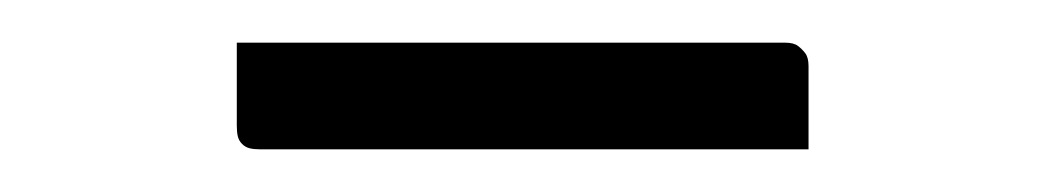

<svg xmlns="http://www.w3.org/2000/svg" viewBox="-20 -345 490 90"><path d="M91 -325H348Q352 -325 354 -323.5Q356 -322 357.5 -320Q359 -318 359 -314Q359 -304 359 -294.5Q359 -285 359 -275H102Q99 -275 97 -275.5Q95 -276 93.5 -277.5Q92 -279 91.5 -281Q91 -283 91 -286Q91 -296 91 -305.5Q91 -315 91 -325Z"/></svg>

Font: Recursive Sans Linear Light
Style: Regular
Weight: 300
Version: Version 1.085